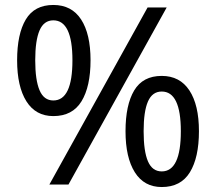

<svg xmlns="http://www.w3.org/2000/svg" viewBox="-20 -744 871 774"><path d="M195 -724Q269 -724 307 -665.5Q345 -607 345 -501Q345 -395 308.5 -335.5Q272 -276 195 -276Q124 -276 86.5 -335.5Q49 -395 49 -501Q49 -607 84 -665.5Q119 -724 195 -724ZM652 -714 256 0H179L575 -714ZM195 -662Q157 -662 139.5 -621.5Q122 -581 122 -501Q122 -421 139.5 -380Q157 -339 195 -339Q272 -339 272 -501Q272 -662 195 -662ZM632 -438Q705 -438 743.5 -379.5Q782 -321 782 -215Q782 -109 745.5 -49.5Q709 10 632 10Q561 10 523.5 -49.5Q486 -109 486 -215Q486 -321 521 -379.5Q556 -438 632 -438ZM632 -375Q594 -375 576.5 -335Q559 -295 559 -215Q559 -134 576.5 -93.5Q594 -53 632 -53Q709 -53 709 -215Q709 -375 632 -375Z"/></svg>

Font: Noto Sans Glagolitic
Style: Regular
Weight: 400
Designer: Monotype Design Team
Foundry: Monotype Imaging Inc.
Version: Version 2.004; ttfautohint (v1.8.4.7-5d5b)